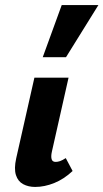

<svg xmlns="http://www.w3.org/2000/svg" viewBox="-20 -731 409 759"><path d="M119 8Q92 8 71.5 -3Q51 -14 43 -39Q35 -64 44 -105L116 -424H251L185 -131Q181 -113 184 -102Q187 -91 200 -91Q208 -91 217 -94Q226 -97 240 -106L267 -55Q233 -23 194.5 -7.5Q156 8 119 8ZM149 -505 224 -711H369L241 -505Z"/></svg>

Font: Ysabeau ExtraBold
Style: Italic
Weight: 800
Italic angle: -12°
Designer: Christian Thalmann (Catharsis Fonts)
Version: Version 2.002